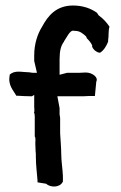

<svg xmlns="http://www.w3.org/2000/svg" viewBox="-20 -667 437 696"><path d="M15 -393C8 -357 30 -338 39 -320H43C59 -319 78 -318 94 -318H96L104 -323V-280C104 -274 106 -262 103 -259C107 -255 106 -236 106 -230V-172C110 -168 108 -155 108 -147L109 -121V-120C110 -113 110 -106 110 -98C110 -68 114 -40 116 -13V-6L147 -1C162 13 196 14 207 -7L208 -8V-29C207 -56 202 -82 202 -108C202 -133 199 -161 198 -184V-238C198 -244 196 -249 196 -252V-275L188 -318H267C279 -318 289 -318 303 -319H324L329 -371C338 -388 312 -404 293 -404H286C274 -403 263 -403 251 -403H223L196 -396V-452C196 -483 201 -502 212 -516V-517C222 -532 233 -556 245 -556C247 -556 249 -555 250 -555H253C269 -555 280 -546 292 -535L295 -528C303 -520 309 -513 314 -503V-498C318 -487 329 -478 340 -476H343C357 -485 366 -501 372 -516V-521C375 -539 372 -556 377 -570C367 -585 357 -597 337 -612L332 -620L331 -621C310 -636 281 -647 245 -647C184 -647 154 -610 133 -571C116 -544 104 -508 104 -466V-446L114 -403H101C97 -403 91 -404 86 -405H84C61 -405 33 -414 15 -396Z"/></svg>

Font: SolarCharger
Style: 750
Weight: 700
Designer: Mew Too
Foundry: Cannot Into Space Fonts/KineticPlasma Fonts
Version: Version 1.100